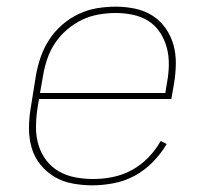

<svg xmlns="http://www.w3.org/2000/svg" viewBox="-20 -548 640 576"><path d="M257 8Q227 8 197.5 2.5Q168 -3 143.5 -17.5Q119 -32 101 -54.5Q83 -77 75 -104.5Q67 -132 67 -162.5Q67 -193 72 -223L88 -323Q93 -351 102.5 -378Q112 -405 128 -429.5Q144 -454 167 -474Q190 -494 217 -506.5Q244 -519 272 -523.5Q300 -528 327 -528Q357 -528 385.5 -522Q414 -516 437.5 -501Q461 -486 477 -463Q493 -440 500.5 -413Q508 -386 507.5 -356Q507 -326 502 -297L494 -251H97L92 -220Q88 -193 88 -165.5Q88 -138 95.5 -113Q103 -88 118.5 -67.5Q134 -47 156.5 -34Q179 -21 205.5 -16Q232 -11 260 -11Q289 -11 318.5 -17Q348 -23 375 -37.5Q402 -52 424.5 -75Q447 -98 462 -125L480 -116Q463 -87 438.5 -62Q414 -37 384.5 -21Q355 -5 322 1.5Q289 8 257 8ZM476 -269 481 -300Q486 -326 486.5 -353Q487 -380 480.5 -404.5Q474 -429 460.5 -450Q447 -471 426 -484.5Q405 -498 379.5 -503.5Q354 -509 327 -509Q302 -509 276 -504.5Q250 -500 226 -488.5Q202 -477 181 -459Q160 -441 145 -418.5Q130 -396 121.5 -370.5Q113 -345 109 -320L100 -269Z"/></svg>

Font: Iosevka Aile Thin
Style: Italic
Weight: 100
Italic angle: -9°
Designer: Belleve Invis
Foundry: Belleve Invis
Version: Version 31.1.0; ttfautohint (v1.8.4)